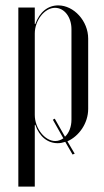

<svg xmlns="http://www.w3.org/2000/svg" viewBox="-20 -523 387 712"><path d="M48 169H109V-60H111C126 -16 157 8 194 8C204 8 213 6 222 3L249 50L257 47L230 1C273 -18 307 -66 307 -119V-380C307 -445 254 -503 196 -503C158 -503 127 -479 111 -434H109V-495H48ZM109 -97V-399C109 -447 145 -494 184 -494C219 -494 245 -459 245 -415V-79C245 -53 236 -30 221 -16L183 -83L176 -79L215 -10C206 -4 196 0 185 0C146 0 109 -47 109 -97Z"/></svg>

Font: Moniqa Display
Style: Regular
Weight: 400
Designer: Rajesh Rajput
Foundry: Rajesh Rajput
Version: Version 1.000